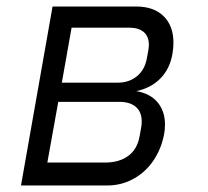

<svg xmlns="http://www.w3.org/2000/svg" viewBox="-20 -570 640 590"><path d="M141.5 -550H398.5Q452.5 -550 482.8 -520.2Q513 -490.5 513 -439Q513 -423 510 -405Q502 -358.5 473 -329Q444 -299.5 399 -290Q442 -282.5 464.5 -255.2Q487 -228 487 -187.5Q487 -171.5 484.5 -159Q476.5 -114.5 452.5 -78.2Q428.5 -42 391.2 -21Q354 0 308.5 0H44.5ZM409 -151.5 413.5 -176.5Q415.5 -186 415.5 -196.5Q415.5 -226 397.5 -241.5Q379.5 -257 347 -257H159L125.5 -70.5H302.5Q346.5 -70.5 374.2 -91Q402 -111.5 409 -151.5ZM431 -389.5 435.5 -413.5Q437.5 -426.5 437.5 -432Q437.5 -458 421.8 -471.5Q406 -485 376.5 -485H200L170 -316H342Q376.5 -316 400.5 -335.5Q424.5 -355 431 -389.5Z"/></svg>

Font: JuliaMono Light
Style: Italic
Weight: 300
Italic angle: -9°
Monospace: yes
Designer: cormullion
Foundry: corm
Version: Version 0.054; ttfautohint (v1.8.4)